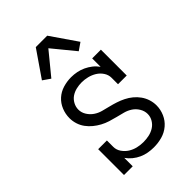

<svg xmlns="http://www.w3.org/2000/svg" viewBox="-226 -850 951 951"><g transform="rotate(-45 250.0 -374.5)"><path d="M273 8Q253 8 233 4.5Q213 1 194.5 -7.5Q176 -16 160 -29Q144 -42 132 -59V0H71V-181H132V-136Q132 -115 144.5 -97Q157 -79 174.5 -68Q192 -57 212.5 -52Q233 -47 254 -47Q274 -47 293.5 -51Q313 -55 330 -65.5Q347 -76 357.5 -93.5Q368 -111 368 -131Q368 -152 356.5 -171Q345 -190 327.5 -201.5Q310 -213 289.5 -218.5Q269 -224 248.5 -229Q228 -234 207.5 -240.5Q187 -247 168.5 -257Q150 -267 133.5 -280.5Q117 -294 104.5 -311Q92 -328 85.5 -348.5Q79 -369 79 -390Q79 -419 90 -446Q101 -473 122 -492Q143 -511 171 -519.5Q199 -528 228 -528Q248 -528 268 -524Q288 -520 306 -511.5Q324 -503 340 -490.5Q356 -478 368 -461V-520H429V-339H368V-384Q368 -405 356 -423Q344 -441 326 -452Q308 -463 287.5 -468Q267 -473 247 -473Q228 -473 209 -468.5Q190 -464 174.5 -453.5Q159 -443 149.5 -425.5Q140 -408 140 -389Q140 -368 151.5 -349.5Q163 -331 180.5 -319Q198 -307 218.5 -301.5Q239 -296 259.5 -291Q280 -286 300 -279.5Q320 -273 339 -263.5Q358 -254 374.5 -240.5Q391 -227 403.5 -209.5Q416 -192 422.5 -171.5Q429 -151 429 -130Q429 -101 417 -73.5Q405 -46 382.5 -27Q360 -8 331.5 0Q303 8 273 8ZM154 -592 115 -619 210 -757H290L385 -619L346 -592L250 -709Z"/></g></svg>

Font: Iosevka Curly Slab Light
Style: Regular
Weight: 300
Monospace: yes
Designer: Belleve Invis
Foundry: Belleve Invis
Version: Version 22.1.2; ttfautohint (v1.8.4)